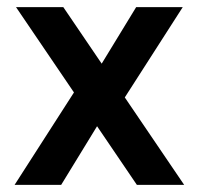

<svg xmlns="http://www.w3.org/2000/svg" viewBox="-20 -520 559 540"><path d="M365 0 253 -165 152 0H21L188 -260L25 -500H158L266 -341L363 -500H494L331 -246L498 0Z"/></svg>

Font: Changa Medium
Style: Regular
Weight: 500
Designer: Eduardo Rodriguez Tunni
Foundry: Eduardo Rodriguez Tunni
Version: Version 2.002; ttfautohint (v1.5) -l 8 -r 50 -G 150 -x 14 -H